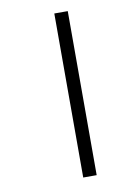

<svg xmlns="http://www.w3.org/2000/svg" viewBox="-75 -670 486 717"><g transform="rotate(-10 168.5 -311.0)"><path d="M182 0H233V-622H182Z"/></g></svg>

Font: Noto Sans Gurmukhi UI ExtraCondensed Light
Style: Regular
Weight: 300
Width: 2
Designer: Jelle Bosma - Monotype Design Team
Foundry: Monotype Imaging Inc.
Version: Version 2.004